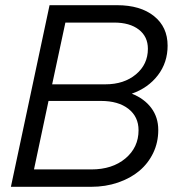

<svg xmlns="http://www.w3.org/2000/svg" viewBox="-20 -720 684 740"><path d="M171 -700H431Q521 -700 573.5 -658Q626 -616 626 -544Q626 -479 588.5 -430Q551 -381 488 -359Q536 -340 563 -304Q590 -268 590 -219Q590 -171 570.5 -130.5Q551 -90 517 -61.5Q483 -33 435 -16.5Q387 0 331 0H22ZM420 -633H232L181 -395H386Q458 -395 504 -433.5Q550 -472 550 -532Q550 -579 515 -606Q480 -633 420 -633ZM332 -67Q413 -67 463.5 -109.5Q514 -152 514 -218Q514 -270 475 -300.5Q436 -331 369 -331H167L111 -67Z"/></svg>

Font: Red Hat Display
Style: Italic
Weight: 400
Italic angle: -12°
Designer: Pentagram / MCKL
Foundry: Pentagram / MCKL
Version: Version 1.003; Red Hat Display Italic